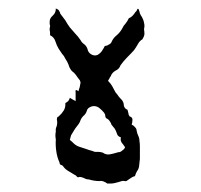

<svg xmlns="http://www.w3.org/2000/svg" viewBox="-20 -517 476 455"><path d="M112.3 -497.1Q112.3 -497.1 113.3 -497.1Q113.3 -496.1 113.3 -496.1Q118.2 -495.1 120.1 -491.2Q122.1 -488.3 123 -484.4Q128.9 -476.6 134.8 -468.8Q139.6 -460 145.5 -452.1Q152.3 -444.3 158.2 -437.5Q165 -430.7 170.9 -421.9Q173.8 -416 179.7 -412.1Q185.5 -407.2 187.5 -400.4Q188.5 -393.6 195.3 -388.7Q203.1 -383.8 210.9 -386.7Q217.8 -390.6 221.7 -396.5Q225.6 -402.3 228.5 -408.2Q233.4 -408.2 237.3 -411.1Q242.2 -413.1 244.1 -417Q248 -426.8 256.8 -433.6Q264.6 -440.4 269.5 -449.2Q272.5 -456.1 277.3 -460.9Q282.2 -466.8 285.2 -473.6Q290 -475.6 293.9 -479.5Q297.9 -483.4 300.8 -488.3Q302.7 -489.3 304.7 -493.2Q305.7 -498 308.6 -495.1Q310.5 -490.2 311.5 -485.4Q313.5 -480.5 316.4 -476.6Q320.3 -469.7 321.3 -462.9Q322.3 -459 322.3 -456.1Q322.3 -452.1 321.3 -448.2Q322.3 -441.4 322.3 -435.5Q321.3 -429.7 317.4 -423.8Q310.5 -419.9 306.6 -412.1Q302.7 -405.3 297.9 -398.4Q290 -389.6 281.2 -380.9Q272.5 -372.1 265.6 -362.3Q262.7 -353.5 253.9 -349.6Q245.1 -344.7 242.2 -335.9Q240.2 -334 239.3 -331.1Q237.3 -328.1 236.3 -326.2Q236.3 -326.2 236.3 -325.2Q236.3 -325.2 236.3 -325.2Q242.2 -319.3 246.1 -312.5Q250 -305.7 253.9 -297.9Q257.8 -293.9 260.7 -289.1Q264.6 -284.2 268.6 -280.3Q273.4 -274.4 273.4 -267.6Q274.4 -259.8 282.2 -256.8Q283.2 -252.9 284.2 -249Q284.2 -245.1 287.1 -241.2Q293.9 -239.3 293.9 -233.4Q293.9 -226.6 292 -221.7Q292 -221.7 292 -221.7Q292 -221.7 292 -221.7Q296.9 -219.7 299.8 -215.8Q303.7 -211.9 303.7 -208Q304.7 -201.2 307.6 -195.3Q310.5 -189.5 310.5 -182.6Q311.5 -176.8 311.5 -170.9Q311.5 -164.1 311.5 -158.2Q311.5 -149.4 311.5 -140.6Q310.5 -131.8 309.6 -123Q308.6 -116.2 304.7 -111.3Q301.8 -106.4 299.8 -99.6Q294.9 -98.6 291 -95.7Q286.1 -92.8 282.2 -89.8Q279.3 -86.9 275.4 -87.9Q271.5 -88.9 268.6 -87.9Q259.8 -85 251 -83Q246.1 -82 241.2 -82Q237.3 -82 234.4 -82Q230.5 -85 225.6 -86.9Q220.7 -88.9 215.8 -87.9Q209 -87.9 203.1 -88.9Q197.3 -89.8 190.4 -91.8Q184.6 -91.8 179.7 -94.7Q173.8 -97.7 168 -97.7Q164.1 -95.7 162.1 -98.6Q160.2 -101.6 157.2 -102.5Q150.4 -106.4 142.6 -111.3Q135.7 -115.2 130.9 -121.1Q128.9 -125 125 -126Q121.1 -127 121.1 -131.8Q115.2 -144.5 113.3 -159.2Q111.3 -172.9 112.3 -186.5Q111.3 -191.4 111.3 -196.3Q111.3 -201.2 112.3 -205.1Q111.3 -211.9 114.3 -217.8Q116.2 -224.6 115.2 -231.4Q114.3 -234.4 115.2 -237.3Q115.2 -239.3 119.1 -241.2Q126 -247.1 130.9 -254.9Q135.7 -262.7 134.8 -272.5Q137.7 -274.4 141.6 -277.3Q144.5 -281.2 145.5 -285.2Q148.4 -283.2 152.3 -281.2Q156.2 -279.3 159.2 -277.3Q159.2 -279.3 159.2 -280.3Q159.2 -281.2 159.2 -282.2Q159.2 -284.2 159.2 -285.2Q159.2 -286.1 159.2 -287.1Q159.2 -290 159.2 -293Q159.2 -294.9 159.2 -297.9Q158.2 -302.7 160.2 -303.7Q162.1 -303.7 166 -300.8Q167 -305.7 168.9 -310.5Q169.9 -316.4 170.9 -321.3Q170.9 -323.2 169.9 -324.2Q169.9 -326.2 168.9 -327.1Q164.1 -333 160.2 -338.9Q156.2 -344.7 150.4 -348.6Q144.5 -355.5 142.6 -363.3Q139.6 -371.1 134.8 -377.9Q131.8 -384.8 127 -389.6Q123 -395.5 119.1 -401.4Q114.3 -409.2 111.3 -418.9Q108.4 -428.7 98.6 -433.6Q98.6 -436.5 98.6 -439.5Q98.6 -442.4 97.7 -445.3Q97.7 -447.3 97.7 -449.2Q97.7 -451.2 98.6 -453.1Q98.6 -455.1 98.6 -457Q97.7 -459 97.7 -460.9Q97.7 -463.9 97.7 -465.8Q97.7 -473.6 104.5 -479.5Q112.3 -486.3 112.3 -496.1Q112.3 -496.1 112.3 -496.1Q112.3 -497.1 112.3 -497.1Q112.3 -497.1 112.3 -497.1ZM202.1 -265.6Q197.3 -265.6 192.4 -262.7Q188.5 -260.7 186.5 -256.8Q184.6 -249 179.7 -244.1Q173.8 -239.3 170.9 -232.4Q168.9 -225.6 163.1 -218.8Q158.2 -212.9 154.3 -206.1Q151.4 -201.2 148.4 -196.3Q146.5 -190.4 145.5 -185.5Q151.4 -180.7 156.2 -175.8Q162.1 -170.9 168.9 -168.9Q176.8 -166 183.6 -164.1Q191.4 -161.1 199.2 -159.2Q205.1 -156.2 210.9 -157.2Q217.8 -157.2 223.6 -155.3Q231.4 -149.4 241.2 -151.4Q251 -153.3 259.8 -156.2Q265.6 -156.2 269.5 -160.2Q274.4 -163.1 276.4 -168Q273.4 -172.9 268.6 -178.7Q264.6 -184.6 266.6 -191.4Q262.7 -192.4 259.8 -195.3Q257.8 -197.3 256.8 -201.2Q254.9 -207 252 -211.9Q248 -216.8 244.1 -221.7Q243.2 -225.6 240.2 -229.5Q238.3 -233.4 234.4 -235.4Q229.5 -237.3 229.5 -242.2Q229.5 -246.1 226.6 -250Q221.7 -255.9 215.8 -260.7Q210 -265.6 202.1 -265.6Z"/></svg>

Font: YzWr
Style: Regular
Weight: 400
Version: Version 1.0